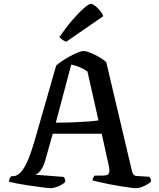

<svg xmlns="http://www.w3.org/2000/svg" viewBox="-20 -988 835 1008"><path d="M246 0Q241 0 222 -2Q203 -4 176 -8Q149 -12 120.5 -16Q92 -20 67 -25Q42 -30 27 -34Q27 -43 31 -51Q35 -59 39 -63H48Q61 -63 74.5 -71.5Q88 -80 102 -100.5Q116 -121 130.5 -156.5Q145 -192 161 -247L275 -644Q284 -653 302.5 -665.5Q321 -678 343.5 -690.5Q366 -703 386.5 -711.5Q407 -720 418 -720Q432 -720 454.5 -711Q477 -702 500.5 -688.5Q524 -675 538 -661L673 -89Q676 -79 680.5 -72Q685 -65 700 -64L763 -60Q766 -56 769 -53Q772 -50 773 -34Q765 -27 751.5 -19Q738 -11 722.5 -5.5Q707 0 694 0Q685 0 662 -3Q639 -6 609.5 -11Q580 -16 551 -21.5Q522 -27 499 -32.5Q476 -38 466 -41Q466 -51 471 -58Q476 -65 477 -66H511Q527 -66 538 -68Q549 -70 553 -82Q557 -94 550 -123L514 -286H257L217 -144Q211 -123 202.5 -107.5Q194 -92 184.5 -83Q175 -74 163 -71L316 -59Q317 -56 320 -49.5Q323 -43 323 -33Q315 -25 301 -17Q287 -9 272 -4.5Q257 0 246 0ZM273 -344Q325 -344 369.5 -346Q414 -348 447 -350.5Q480 -353 497 -356L439 -613Q417 -628 395.5 -636.5Q374 -645 354 -649ZM328 -769Q315 -773 305.5 -781Q296 -789 292 -794Q328 -846 362 -885Q396 -924 421.5 -946Q447 -968 457 -968Q465 -968 478.5 -958Q492 -948 504.5 -933Q517 -918 522 -903Z"/></svg>

Font: Texturina 12pt Medium
Style: Regular
Weight: 500
Designer: Guillermo Torres Carreño
Foundry: Omnibus-Type
Version: Version 1.002